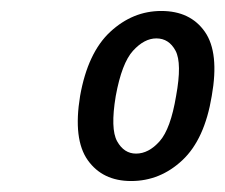

<svg xmlns="http://www.w3.org/2000/svg" viewBox="-20 -725 411 350"><path d="M219 -395Q167 -395 140 -433Q113 -471 126 -550Q140 -629 181 -667Q222 -705 274 -705Q327 -705 353.5 -667Q380 -629 366 -550Q353 -471 312.5 -433Q272 -395 219 -395ZM228 -445Q251 -445 271 -467.5Q291 -490 301 -550Q312 -610 300 -632.5Q288 -655 265 -655Q243 -655 222.5 -632.5Q202 -610 191 -550Q181 -490 193.5 -467.5Q206 -445 228 -445Z"/></svg>

Font: Cuprum
Style: Italic
Weight: 400
Italic angle: -10°
Designer: Jovanny Lemonad
Foundry: Jovanny Lemonad
Version: Version 3.000